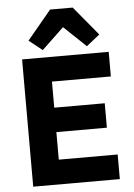

<svg xmlns="http://www.w3.org/2000/svg" viewBox="-62 -1002 731 1049"><g transform="rotate(-5 303.5 -478.0)"><path d="M77 0V-698H552V-563H229V-420H506V-286H229V-135H552V0ZM377 -956 509 -797 436 -739 315 -854 194 -739 121 -797 253 -956Z"/></g></svg>

Font: Plexus Sans Bold
Style: Regular
Weight: 700
Version: Version 2.001;PS 002.001;hotconv 1.0.70;makeotf.lib2.5.58329